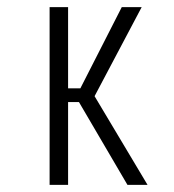

<svg xmlns="http://www.w3.org/2000/svg" viewBox="-20 -520 490 540"><path d="M338.5 0 202 -233H171.5V0H119.5V-500H171.5V-271.5H206L322.5 -500H378.5L246 -249.5L395 0Z"/></svg>

Font: League Mono Condensed UltraLight
Style: Regular
Weight: 200
Width: 1
Designer: Tyler Finck
Foundry: The League of Moveable Type / Tyler Finck
Version: Version 2.210